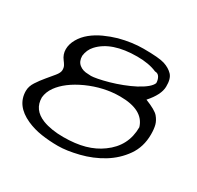

<svg xmlns="http://www.w3.org/2000/svg" viewBox="-131 -736 909 887"><g transform="rotate(30 324.0 -292.5)"><path d="M524.4 -388.7Q581.1 -366.2 596.7 -347.7Q612.3 -329.1 617.7 -309.1Q623 -289.1 623 -259.8Q623 -193.4 588.4 -144Q553.7 -94.7 501 -62.5Q448.2 -30.3 385.3 -14.6Q322.3 1 276.4 1Q230.5 1 188 -5.4Q145.5 -11.7 108.4 -28.3Q21.5 -67.4 21.5 -145.5Q21.5 -169.9 37.1 -193.8Q52.7 -217.8 70.8 -239.3Q88.9 -260.7 104.5 -279.8Q120.1 -298.8 120.1 -313Q120.1 -327.1 114.7 -336.4Q109.4 -345.7 102.5 -354.5Q85 -377 85 -404.3Q85 -431.6 100.6 -459Q116.2 -486.3 142.1 -507.3Q168 -528.3 201.2 -543.5Q234.4 -558.6 268.6 -568.4Q335 -585.9 395.5 -585.9Q478.5 -585.9 508.3 -576.2Q538.1 -566.4 556.2 -547.4Q574.2 -528.3 573.2 -485.4Q572.3 -442.4 524.4 -388.7ZM100.6 -156.2Q100.6 -90.8 167 -64.5Q212.9 -46.9 277.3 -46.9Q341.8 -46.9 390.6 -60.5Q439.5 -74.2 476.6 -101.6Q559.6 -161.1 559.6 -261.7Q536.1 -340.8 412.1 -340.8Q326.2 -340.8 241.2 -302.7Q160.2 -265.6 123 -213.9Q103.5 -186.5 100.6 -156.2ZM493.2 -521.5Q451.2 -540 388.7 -540Q252.9 -540 191.4 -472.7Q169.9 -449.2 166 -416Q166 -386.7 184.6 -371.6Q203.1 -356.4 232.4 -356.4Q237.3 -355.5 247.6 -355.5Q257.8 -355.5 281.2 -359.9Q304.7 -364.3 335.9 -373Q367.2 -381.8 398.9 -394Q430.7 -406.2 457 -419.9Q515.6 -451.2 525.4 -477.5Q525.4 -494.1 517.6 -507.8Q509.8 -521.5 493.2 -521.5Z"/></g></svg>

Font: Architects Daughter
Style: Regular
Weight: 400
Designer: Kimberly Geswein
Foundry: Kimberly Geswein
Version: Version 1.003 2010